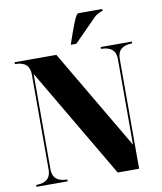

<svg xmlns="http://www.w3.org/2000/svg" viewBox="-93 -933 849 1008"><g transform="rotate(-10 332.0 -429.5)"><path d="M326.2 -703.1 335.9 -732.4Q372.1 -836.9 383.8 -851.6Q389.6 -859.4 394.5 -859.4H521.5V-849.6Q516.6 -849.6 501.5 -842.3Q484.9 -834.5 472.2 -821.3L355.5 -703.1ZM566.4 -113.3Q566.4 -113.3 566.4 0H452.1L107.4 -585.9V-78.1Q107.4 -9.8 185.5 -9.8V0H19.5V-9.8Q97.7 -9.8 97.7 -78.1V-585.9Q97.7 -654.3 19.5 -654.3V-664.1H242.2L556.6 -129.9V-585.9Q556.6 -654.3 478.5 -654.3V-664.1H644.5V-654.3Q566.4 -654.3 566.4 -585.9Z"/></g></svg>

Font: spinwerad
Style: Bold
Weight: 700
Width: 7
Version: Version 0.3